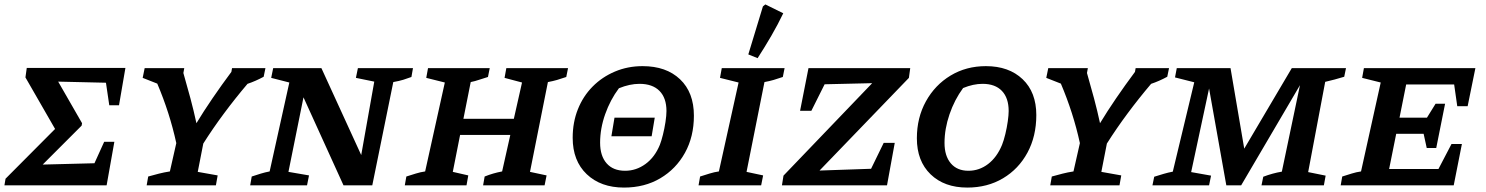

<svg xmlns="http://www.w3.org/2000/svg" viewBox="-39 -838 6716 868"><path d="M-19 0 -14 -30 210 -255 76 -488 82 -531H528L499 -362H455L440 -464L224 -469L332 -281L330 -270L154 -94L388 -100L432 -197H478L443 0Z M624 0 631 -40Q656 -47 679.5 -53Q703 -59 729 -63L758 -191Q743 -260 721.5 -327Q700 -394 672 -460L606 -486L615 -530H794L790 -508Q807 -449 822 -393Q837 -337 849 -281Q881 -334 922 -394Q963 -454 1007 -513L1010 -530H1161L1153 -491Q1116 -471 1080 -459Q1024 -393 973.5 -325Q923 -257 880 -189L855 -61L945 -45L937 0Z M1579 -530H1828L1821 -490Q1802 -483 1784.5 -477.5Q1767 -472 1739 -467L1644 0H1514L1333 -398L1265 -61L1358 -45L1349 0H1092L1099 -40Q1120 -47 1139.5 -53Q1159 -59 1180 -63L1269 -465L1187 -486L1196 -530H1414L1594 -137L1653 -469L1570 -486Z M1791 0 1798 -40Q1820 -47 1841 -53.5Q1862 -60 1883 -63L1972 -465L1888 -486L1896 -530H2175L2167 -490Q2143 -483 2126 -477Q2109 -471 2089 -467L2056 -301H2284L2321 -465L2242 -486L2250 -530H2529L2521 -490Q2498 -482 2479 -476.5Q2460 -471 2438 -467L2357 -61L2432 -45L2423 0H2145L2152 -40Q2172 -48 2191 -53.5Q2210 -59 2231 -63L2268 -228H2041L2008 -61L2078 -45L2070 0Z M2782 10Q2677 10 2613.5 -50.5Q2550 -111 2550 -215Q2550 -285 2573.5 -344Q2597 -403 2640 -446.5Q2683 -490 2741 -514.5Q2799 -539 2866 -539Q2973 -539 3035.5 -479.5Q3098 -420 3098 -315Q3098 -220 3057.5 -147Q3017 -74 2946 -32Q2875 10 2782 10ZM2787 -66Q2837 -66 2879 -96.5Q2921 -127 2944 -183Q2951 -201 2958 -229Q2965 -257 2969.5 -286.5Q2974 -316 2974 -336Q2974 -395 2942.5 -427Q2911 -459 2852 -459Q2808 -459 2759 -439Q2720 -387 2697 -322Q2674 -257 2674 -193Q2674 -133 2703.5 -99.5Q2733 -66 2787 -66ZM2725 -222 2739 -306H2921L2907 -222Z M3119 0 3126 -40Q3148 -47 3169 -53.5Q3190 -60 3211 -63L3300 -465L3216 -486L3224 -530H3508L3500 -490Q3477 -482 3458 -476.5Q3439 -471 3417 -467L3336 -61L3411 -45L3402 0ZM3386 -575 3344 -592 3410 -809 3421 -818 3502 -778Q3478 -728 3448.5 -677Q3419 -626 3386 -575Z M4070 -486 3666 -67 3899 -75 3956 -192H4006L3971 0H3496L3503 -44L3904 -462L3689 -457L3629 -337H3578L3616 -530H4076Z M4334 10Q4230 10 4168 -50Q4106 -110 4106 -213Q4106 -306 4147 -380Q4188 -454 4258.5 -496.5Q4329 -539 4418 -539Q4522 -539 4584 -480Q4646 -421 4646 -318Q4646 -222 4606 -148Q4566 -74 4495.5 -32Q4425 10 4334 10ZM4339 -66Q4388 -66 4428 -96.5Q4468 -127 4491 -183Q4499 -203 4506 -232Q4513 -261 4517 -289.5Q4521 -318 4521 -336Q4521 -395 4490.5 -427Q4460 -459 4403 -459Q4361 -459 4315 -440Q4276 -387 4253.5 -321Q4231 -255 4231 -192Q4231 -133 4259.5 -99.5Q4288 -66 4339 -66Z M4709 0 4716 -40Q4741 -47 4764.5 -53Q4788 -59 4814 -63L4843 -191Q4828 -260 4806.5 -327Q4785 -394 4757 -460L4691 -486L4700 -530H4879L4875 -508Q4892 -449 4907 -393Q4922 -337 4934 -281Q4966 -334 5007 -394Q5048 -454 5092 -513L5095 -530H5246L5238 -491Q5201 -471 5165 -459Q5109 -393 5058.5 -325Q5008 -257 4965 -189L4940 -61L5030 -45L5022 0Z M5171 0 5179 -39Q5201 -46 5221.5 -52Q5242 -58 5263 -62L5360 -466L5273 -488L5281 -530H5524L5586 -166L5801 -530H6046L6038 -491Q6015 -484 5994.5 -478.5Q5974 -473 5952 -468L5875 -60L5954 -44L5946 0H5664L5672 -39Q5714 -55 5756 -62L5838 -453L5572 0H5505L5427 -438L5346 -60L5436 -44L5427 0Z M6022 0 6029 -40Q6051 -47 6072 -53.5Q6093 -60 6114 -63L6203 -465L6119 -486L6127 -530H6631L6596 -358H6549L6535 -456H6318L6288 -306H6412L6451 -369H6494L6454 -169H6411L6397 -233H6273L6241 -74H6464L6523 -187H6570L6533 0Z"/></svg>

Font: Piazzolla SC SemiBold
Style: Italic
Weight: 600
Italic angle: -11.3°
Designer: Juan Pablo del Peral
Foundry: Huerta Tipografica
Version: Version 1.330